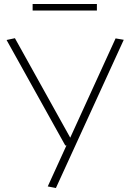

<svg xmlns="http://www.w3.org/2000/svg" viewBox="-20 -731 654 965"><path d="M220 206 314 0H308L13 -530L55 -539L333 -39L561 -538L602 -531L261 214ZM144 -678V-711H467V-678Z"/></svg>

Font: Georama Expanded ExtraLight
Style: Regular
Weight: 250
Width: 7
Designer: Jean-Baptiste Levee
Foundry: Production Type
Version: Version 1.001